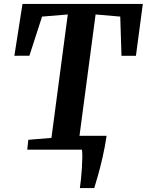

<svg xmlns="http://www.w3.org/2000/svg" viewBox="-20 -763 748 979"><path d="M387.3 196Q389.9 179 392.7 152.2Q395.5 125.4 397.4 96.1Q399.3 66.8 399.7 41.1Q400.1 15.4 397.9 0L359.6 -70.4H523.5Q515.3 -14.3 503.3 38Q491.3 90.3 479.6 131.4Q468 172.4 460.6 196ZM118.9 0 124.4 -50.2 242.3 -59.9 325.6 -689.2 194.5 -678.4 129.9 -478.9 53.3 -478.6 94.7 -743H708.3L673.1 -478.6L599.5 -478.3L593.1 -678.4L467.4 -689.2L383.9 -59.9L508 -50.2L503.6 0Z"/></svg>

Font: Merriweather 7pt Light
Style: Italic
Weight: 300
Italic angle: -7.8°
Designer: Eben Sorkin
Foundry: Eben Sorkin
Version: Version 2.200;gftools[0.9.31]